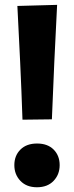

<svg xmlns="http://www.w3.org/2000/svg" viewBox="-20 -757 304 790"><path d="M72.5 -264.5Q68.5 -383.5 63 -500.5Q57 -617 51.5 -732.5L215 -737Q209 -620.5 203.5 -502.8Q198 -385 193.5 -266ZM132 13.5Q89 13.5 64 -12.8Q39 -39 39 -77.5Q39 -116.5 64 -141.5Q89 -166.5 132.5 -166.5Q176 -166.5 200.8 -141.5Q225.5 -116.5 225.5 -77.5Q225.5 -39 200.5 -12.8Q175.5 13.5 132 13.5Z"/></svg>

Font: Heraclito
Style: Bold
Weight: 700
Designer: Kostas Bartsokas (font) & Cristiano Sobral (main changes)
Foundry: Kostas Bartsokas (font) & Cristiano Sobral (main changes)
Version: Version 1.00;July 8, 2020;FontCreator 13.0.0.2655 64-bit